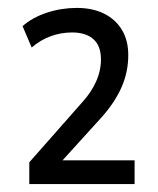

<svg xmlns="http://www.w3.org/2000/svg" viewBox="-20 -729 400 485"><path d="M54 -264V-319L188 -471Q210 -495 222.5 -522.5Q235 -550 235 -579Q235 -613 216 -630Q197 -647 162 -647Q134 -647 108 -637.5Q82 -628 60 -609L37 -663Q62 -685 98.5 -697Q135 -709 174 -709Q214 -709 243 -694.5Q272 -680 288 -653.5Q304 -627 304 -590Q304 -547 287 -508.5Q270 -470 236 -432L128 -313L127 -324H320V-264Z"/></svg>

Font: Nunito Sans 10pt Condensed Medium
Style: Regular
Weight: 500
Width: 3
Designer: Vernon Adams
Foundry: Vernon Adams
Version: Version 3.101;gftools[0.9.27]